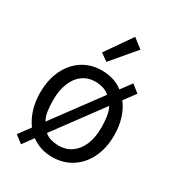

<svg xmlns="http://www.w3.org/2000/svg" viewBox="-193 -890 945 1037"><g transform="rotate(30 280.0 -371.5)"><path d="M99 34 52 -2 105 -74Q79 -109 64 -155.5Q49 -202 49 -259Q49 -341 78.5 -402Q108 -463 160 -496.5Q212 -530 278 -530Q316 -530 350 -520Q384 -510 411 -488L460 -554L507 -517L454 -445Q481 -411 496 -363.5Q511 -316 511 -259Q511 -178 481 -117.5Q451 -57 398.5 -23.5Q346 10 278 10Q241 10 208 -0.5Q175 -11 147 -32ZM279 -61Q324 -61 358 -85Q392 -109 411 -153.5Q430 -198 430 -260Q430 -295 425.5 -327Q421 -359 408 -384L190 -89Q208 -73 231 -67Q254 -61 279 -61ZM152 -138 368 -430Q350 -446 327 -453Q304 -460 278 -460Q234 -460 200.5 -436Q167 -412 148.5 -367Q130 -322 130 -260Q130 -220 134.5 -191Q139 -162 152 -138ZM276 -582 230 -614 343 -777 402 -731Z"/></g></svg>

Font: Ubuntu Sans Mono
Style: Regular
Weight: 400
Monospace: yes
Designer: Dalton Maag Ltd
Foundry: Dalton Maag Ltd
Version: Version 1.006